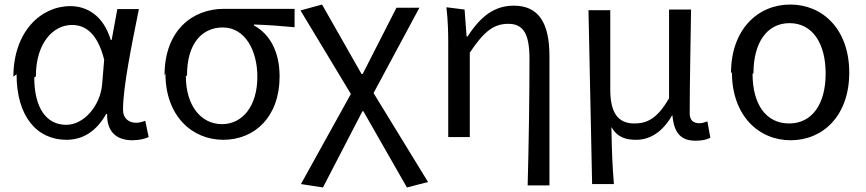

<svg xmlns="http://www.w3.org/2000/svg" viewBox="-20 -577 3818 846"><path d="M53 -250C53 -63 143 39 273 39C346 39 405 1 448 -75H452C450 5 495 41 563 41C596 41 619 34 635 27L620 -45C608 -40 593 -36 580 -36C548 -36 522 -55 522 -93C522 -196 562 -387 592 -537H497L472 -401H468C435 -510 362 -550 290 -550C158 -550 39 -435 39 -239ZM138 -240C138 -390 216 -467 297 -467C350 -467 408 -438 439 -314L430 -205C421 -108 348 -27 272 -27C183 -27 131 -103 131 -236Z M709 -253C709 -65 827 39 964 39C1103 39 1212 -63 1212 -240C1212 -348 1170 -426 1099 -465V-469C1162 -467 1214 -463 1278 -457V-538H966C831 -538 705 -446 705 -245ZM804 -245C804 -388 872 -456 962 -456C1060 -456 1114 -354 1114 -239C1114 -110 1049 -30 958 -30C866 -30 799 -111 799 -241Z M1306 234 1403 249 1577 -87H1581L1773 249L1866 225L1626 -167L1828 -543H1727L1578 -251H1573L1399 -557L1304 -531L1526 -163Z M1947 -545C1954 -485 1955 -434 1955 -387V27H2050V-345C2114 -441 2157 -472 2220 -472C2287 -472 2313 -426 2313 -318C2313 -153 2310 54 2305 240H2401V-330C2401 -475 2354 -552 2244 -552C2160 -552 2099 -507 2040 -416H2036L2027 -535Z M2589 234H2685C2678 145 2676 95 2674 -17C2701 29 2738 39 2783 39C2844 39 2899 5 2941 -68H2943C2950 9 2980 43 3045 43C3075 43 3094 38 3110 30L3097 -42C3083 -37 3072 -34 3062 -34C3036 -34 3019 -46 3019 -78C3019 -215 3023 -381 3025 -535H2928V-144C2874 -50 2827 -33 2775 -33C2700 -33 2669 -84 2669 -183V-532H2573Z M3205 -259C3205 -68 3322 41 3464 41C3606 41 3722 -67 3722 -257C3722 -448 3605 -557 3462 -557C3319 -557 3201 -447 3201 -255ZM3300 -255C3300 -387 3358 -475 3459 -475C3560 -475 3618 -386 3618 -253C3618 -119 3559 -33 3457 -33C3355 -33 3296 -118 3296 -251Z"/></svg>

Font: GenEiGothic-pro-Regular
Style: Regular
Weight: 400
Designer: Ryoko NISHIZUKA (kana & ideographs); Paul D. Hunt (Latin, Greek & Cyrillic); Wenlong ZHANG (bopomofo); Sandoll Communica
Foundry: Adobe Systems Incorporated; o_tamon
Version: Version 1.000.140830